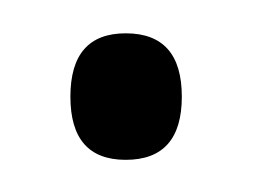

<svg xmlns="http://www.w3.org/2000/svg" viewBox="-20 -345 154 117"><path d="M56.6 -247.6Q22.9 -247.6 22.9 -286.1Q22.9 -324.7 56.6 -324.7Q90.8 -324.7 90.8 -286.1Q90.8 -247.6 56.6 -247.6Z"/></svg>

Font: Tartlers End
Style: Regular
Weight: 200
Designer: Peter Wiegel
Foundry: Peter Wiegel
Version: Version 1.000 2013 initial release